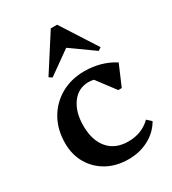

<svg xmlns="http://www.w3.org/2000/svg" viewBox="-191 -885 900 1002"><g transform="rotate(-30 258.5 -384.5)"><path d="M287 13Q214 13 158.5 -17.5Q103 -48 71.5 -101.5Q40 -155 40 -225Q40 -306 75 -368Q110 -430 172 -465.5Q234 -501 314 -501Q414 -501 493 -451L440 -327H419L336 -437Q321 -441 305 -441Q243 -441 205.5 -390Q168 -339 168 -257Q168 -168 211 -118Q254 -68 332 -68Q413 -68 467 -121L493 -97Q463 -45 408.5 -16Q354 13 287 13ZM155 -555 137 -567 275 -782H313L451 -567L433 -555L294 -654Z"/></g></svg>

Font: Platypi Medium
Style: Regular
Weight: 500
Designer: David Sargent
Foundry: Bolt Cutter Type
Version: Version 1.200; ttfautohint (v1.8.4.7-5d5b)